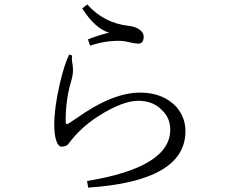

<svg xmlns="http://www.w3.org/2000/svg" viewBox="-20 -819 1040 871"><path d="M375 2Q752.4 -59.6 752.4 -231Q752.4 -280.3 719.2 -314.9Q676.8 -361.8 608.4 -361.8Q536.1 -361.8 429.2 -293.9Q346.2 -241.7 290 -166Q281.2 -153.8 259.3 -153.8Q243.7 -153.8 234.9 -182.1Q226.1 -208.5 226.1 -252.9Q226.1 -329.6 251 -438Q271.5 -526.4 293.9 -571.8L307.1 -566.9Q304.7 -545.9 309.1 -526.9Q311 -518.1 311 -497.1Q311 -477.1 299.8 -439.9Q277.8 -362.3 277.8 -269Q277.8 -255.9 283.7 -255.9Q288.6 -255.9 325.7 -281.7Q489.7 -398.9 615.2 -398.9Q719.7 -398.9 780.3 -334Q821.3 -285.6 821.3 -224.1Q821.3 2.4 379.9 32.2ZM378.9 -640.1Q420.9 -657.7 475.1 -670.9Q411.1 -689.5 353 -780.8L376 -798.8Q451.2 -714.4 562 -702.1Q597.2 -698.2 616.7 -681.6Q631.8 -668.9 631.8 -652.8Q631.8 -621.1 606.9 -621.1Q592.8 -621.1 568.8 -627Q541 -633.8 519 -633.8Q451.7 -633.8 389.2 -611.8Z"/></svg>

Font: I.Ming
Style: Regular
Weight: 400
Designer: Ichiten Fonts Project
Version: Version 5.10 Mar 24, 2018